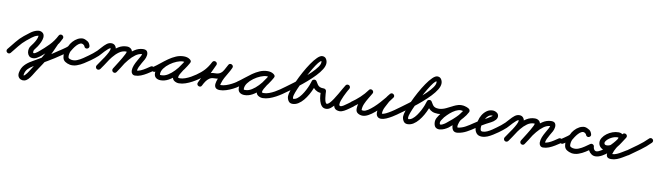

<svg xmlns="http://www.w3.org/2000/svg" viewBox="-62 -1253 7744 2254"><g transform="rotate(10 3809.5 -126.5)"><path d="M-9 29Q-19 21 -20 9Q-21 -3 -13 -13Q25 -59 64 -108Q103 -157 149 -194Q180 -219 216.5 -246.5Q253 -274 292 -284Q329 -294 356 -275.5Q383 -257 379 -216Q376 -191 363 -161.5Q350 -132 332 -104.5Q314 -77 298 -58Q295 -54 293 -48Q291 -42 291 -37Q289 -20 297 -18Q305 -16 317 -22.5Q329 -29 340 -37.5Q351 -46 356 -50Q415 -99 466 -151Q517 -203 552 -272Q559 -285 571 -287Q583 -289 593 -284Q603 -278 607.5 -267Q612 -256 605 -243Q595 -225 584 -202.5Q573 -180 558 -165Q558 -164 561 -169Q564 -174 564 -173Q545 -131 526 -88.5Q507 -46 484 -5Q457 43 426 90Q395 137 364 183Q347 210 329 239.5Q311 269 289 292Q269 312 246.5 317Q224 322 204 313.5Q184 305 173.5 285.5Q163 266 168 236Q178 181 212 144Q246 107 293 82Q293 82 292 82Q292 82 292 82Q367 38 444 -6.5Q521 -51 593 -102Q593 -102 593 -102Q593 -102 593 -102Q603 -109 615 -106.5Q627 -104 635 -94Q642 -84 639.5 -72Q637 -60 627 -52Q554 -1 476.5 44Q399 89 322 134Q322 134 322 134Q321 134 321 134Q287 153 261 179.5Q235 206 228 246Q222 274 245 250Q265 230 282 202Q299 174 314 151Q344 105 374.5 59Q405 13 432 -35Q454 -74 472.5 -116Q491 -158 510 -199Q510 -199 513 -203Q515 -207 516 -207Q524 -215 534.5 -236.5Q545 -258 553 -273Q560 -285 571.5 -287.5Q583 -290 593 -284Q603 -279 607.5 -268Q612 -257 606 -244Q568 -170 513 -113Q458 -56 394 -4Q374 13 348 28Q322 43 295 42Q268 41 253 26Q238 11 233 -11.5Q228 -34 233 -57Q238 -80 252 -96Q264 -111 279 -133Q294 -155 305.5 -179Q317 -203 319 -222Q320 -230 319 -229.5Q318 -229 306 -226Q275 -218 243.5 -193Q212 -168 187 -148Q143 -112 106 -65.5Q69 -19 33 25Q25 35 13 36Q1 37 -9 29Z M585 -61Q578 -71 580.5 -83Q583 -95 594 -102Q604 -109 624.5 -122.5Q645 -136 663.5 -150Q682 -164 685 -170Q697 -199 722 -227Q747 -255 779 -272Q811 -289 845 -286Q845 -286 848 -285Q850 -285 850 -285Q880 -277 899.5 -263.5Q919 -250 929 -217Q933 -203 926.5 -193.5Q920 -184 909 -180Q899 -177 888 -181Q877 -185 872 -199Q869 -206 866 -210Q866 -210 866 -209Q867 -209 867 -209Q864 -211 861.5 -213.5Q859 -216 856 -218Q856 -218 856 -218Q855 -219 855 -219Q837 -232 816 -222.5Q795 -213 776 -192Q757 -171 742.5 -148.5Q728 -126 722 -115Q722 -115 722 -115Q722 -116 722 -116Q714 -99 710.5 -78.5Q707 -58 710 -40Q713 -30 726.5 -24.5Q740 -19 749 -17Q749 -17 748 -17Q748 -18 748 -18Q781 -12 815.5 -26Q850 -40 882 -62Q914 -84 939 -102Q939 -102 939 -102Q939 -102 939 -102Q949 -109 961 -106.5Q973 -104 981 -94Q988 -84 985.5 -72Q983 -60 973 -52Q940 -29 902 -4.5Q864 20 822 34.5Q780 49 738 42Q738 42 738 41Q737 41 737 41Q709 36 683.5 19.5Q658 3 652 -28Q646 -56 651 -87.5Q656 -119 670 -144Q670 -144 670 -145Q670 -145 670 -145Q685 -171 708.5 -202Q732 -233 761 -257Q790 -281 823 -286.5Q856 -292 891 -267Q891 -267 890 -268Q890 -268 890 -268Q895 -264 900 -260Q905 -256 909 -251Q909 -251 910 -251Q910 -250 910 -250Q922 -238 928 -219Q933 -206 926.5 -196Q920 -186 909 -182Q898 -179 886.5 -183Q875 -187 871 -201Q866 -217 857 -220Q848 -223 834 -227Q834 -227 836 -227Q839 -226 839 -226Q819 -228 798.5 -214.5Q778 -201 762.5 -181.5Q747 -162 739 -146Q732 -128 711 -110.5Q690 -93 666 -77.5Q642 -62 626 -52Q616 -45 604 -47.5Q592 -50 585 -61Z M931 -60Q924 -70 926.5 -82.5Q929 -95 939 -102Q988 -136 1030 -176Q1049 -195 1072 -222Q1095 -249 1121.5 -270Q1148 -291 1178 -291Q1207 -291 1223.5 -271.5Q1240 -252 1240 -224Q1240 -200 1224 -165.5Q1208 -131 1184.5 -93.5Q1161 -56 1138.5 -23.5Q1116 9 1102 29Q1102 29 1102 29Q1102 29 1102 29Q1095 39 1082.5 41.5Q1070 44 1060 37Q1050 30 1047.5 17.5Q1045 5 1052 -5Q1062 -19 1083 -49Q1104 -79 1126.5 -113.5Q1149 -148 1164.5 -178.5Q1180 -209 1180 -224Q1180 -230 1180 -230.5Q1180 -231 1178 -231Q1168 -231 1151 -216.5Q1134 -202 1115 -182Q1096 -162 1080.5 -144Q1065 -126 1057 -119Q1018 -84 973 -52Q963 -45 950.5 -47.5Q938 -50 931 -60ZM1102 29Q1095 39 1082.5 41.5Q1070 44 1060 37Q1050 30 1047.5 17.5Q1045 5 1052 -5Q1080 -45 1112 -93Q1144 -141 1181.5 -184.5Q1219 -228 1264.5 -256.5Q1310 -285 1365 -285Q1392 -285 1412 -269Q1432 -253 1432 -225Q1432 -203 1416 -168.5Q1400 -134 1377.5 -95.5Q1355 -57 1332.5 -23.5Q1310 10 1297 30Q1297 30 1297 30Q1297 30 1297 30Q1290 41 1278 43.5Q1266 46 1256 39Q1245 32 1242.5 20Q1240 8 1247 -2Q1254 -13 1268.5 -36Q1283 -59 1300.5 -87.5Q1318 -116 1334.5 -144Q1351 -172 1361.5 -194Q1372 -216 1372 -225Q1372 -225 1372 -224Q1374 -222 1370.5 -223.5Q1367 -225 1365 -225Q1321 -225 1283 -198Q1245 -171 1212 -130Q1179 -89 1151.5 -46Q1124 -3 1102 29Q1102 29 1102 29Q1102 29 1102 29ZM1297 30Q1291 41 1279 44Q1267 47 1256 40Q1246 34 1243 22Q1240 10 1246 -1Q1269 -40 1301 -88.5Q1333 -137 1372 -181.5Q1411 -226 1457 -256Q1503 -286 1555 -288Q1592 -289 1604.5 -270Q1617 -251 1613.5 -224Q1610 -197 1598 -174Q1585 -151 1569 -124Q1553 -97 1540.5 -69.5Q1528 -42 1528 -16Q1528 -14 1525.5 -18Q1523 -22 1519 -24Q1518 -24 1516 -24.5Q1514 -25 1515 -25Q1543 -25 1572.5 -38Q1602 -51 1629.5 -69Q1657 -87 1679 -102Q1689 -109 1701.5 -106.5Q1714 -104 1721 -94Q1728 -84 1725.5 -71.5Q1723 -59 1713 -52Q1685 -33 1652.5 -13Q1620 7 1585 21Q1550 35 1515 35Q1493 35 1480.5 20Q1468 5 1468 -16Q1468 -48 1481 -80.5Q1494 -113 1512 -143.5Q1530 -174 1545 -202Q1548 -209 1551.5 -217Q1555 -225 1556 -232Q1556 -234 1556 -234Q1560 -229 1561 -228.5Q1562 -228 1557 -228Q1516 -226 1477.5 -198Q1439 -170 1404.5 -128Q1370 -86 1343 -43.5Q1316 -1 1297 30Q1297 30 1297 30Q1297 30 1297 30Z M1701 -60Q1694 -70 1696.5 -82.5Q1699 -95 1709 -102Q1747 -128 1785.5 -159.5Q1824 -191 1865 -220Q1906 -249 1950.5 -268Q1995 -287 2044 -287Q2063 -287 2082 -282Q2101 -277 2116 -265Q2128 -257 2129 -245.5Q2130 -234 2124 -225Q2118 -216 2107 -212Q2096 -208 2084 -215Q2065 -226 2042 -226Q2011 -226 1970 -209.5Q1929 -193 1890.5 -165Q1852 -137 1827 -103Q1802 -69 1802 -34Q1802 -24 1806 -23.5Q1810 -23 1821 -23Q1859 -23 1897.5 -47Q1936 -71 1970.5 -107.5Q2005 -144 2032 -183Q2059 -222 2076 -252Q2083 -266 2095 -268Q2107 -270 2116 -264Q2126 -259 2131 -248Q2136 -237 2128 -224Q2119 -206 2101 -180.5Q2083 -155 2064 -126.5Q2045 -98 2031.5 -73Q2018 -48 2018 -32Q2018 -28 2027.5 -26.5Q2037 -25 2039 -25Q2069 -25 2102.5 -37Q2136 -49 2168 -67Q2200 -85 2224 -102Q2234 -109 2246 -106.5Q2258 -104 2266 -94Q2273 -84 2270.5 -72Q2268 -60 2258 -52Q2229 -32 2192 -12Q2155 8 2115.5 21.5Q2076 35 2039 35Q2009 35 1983.5 18.5Q1958 2 1958 -32Q1958 -59 1971 -87.5Q1984 -116 2003.5 -145Q2023 -174 2042.5 -201Q2062 -228 2076 -252Q2083 -266 2095 -268Q2107 -270 2116 -264Q2126 -259 2131 -248Q2136 -237 2128 -224Q2107 -185 2075 -140Q2043 -95 2002 -54.5Q1961 -14 1915 11.5Q1869 37 1821 37Q1786 37 1764 19.5Q1742 2 1742 -34Q1742 -72 1761.5 -108.5Q1781 -145 1813.5 -177Q1846 -209 1885.5 -233.5Q1925 -258 1966 -272Q2007 -286 2042 -286Q2081 -286 2114 -267Q2126 -260 2127 -248Q2128 -236 2122 -226Q2116 -217 2104.5 -212.5Q2093 -208 2082 -217Q2073 -222 2063 -224.5Q2053 -227 2044 -227Q2002 -227 1962 -208.5Q1922 -190 1884.5 -162.5Q1847 -135 1811.5 -105Q1776 -75 1743 -52Q1733 -45 1720.5 -47.5Q1708 -50 1701 -60Z M2216 -60Q2209 -70 2211.5 -82.5Q2214 -95 2224 -102Q2278 -139 2314.5 -179Q2351 -219 2381 -278Q2388 -291 2399.5 -293.5Q2411 -296 2421 -291Q2431 -287 2436 -276Q2441 -265 2435 -252Q2404 -186 2373 -119.5Q2342 -53 2311 13Q2305 26 2293.5 28.5Q2282 31 2271 26Q2261 22 2256 11Q2251 0 2257 -13Q2276 -51 2300 -83.5Q2324 -116 2357 -135.5Q2390 -155 2437 -155Q2478 -155 2501.5 -172Q2525 -189 2540 -217.5Q2555 -246 2573 -279Q2579 -291 2590.5 -293.5Q2602 -296 2612 -291Q2622 -286 2627 -275.5Q2632 -265 2626 -252Q2611 -218 2591 -185.5Q2571 -153 2553 -119.5Q2535 -86 2525 -50Q2522 -36 2520.5 -33Q2519 -30 2527 -30Q2555 -30 2588.5 -41Q2622 -52 2653.5 -68.5Q2685 -85 2708 -101Q2718 -109 2730 -107Q2742 -105 2749 -94Q2757 -84 2755 -72Q2753 -60 2742 -53Q2715 -33 2677.5 -14Q2640 5 2600.5 17.5Q2561 30 2527 30Q2488 30 2473.5 12Q2459 -6 2462.5 -35Q2466 -64 2480 -99Q2494 -134 2512.5 -168.5Q2531 -203 2547.5 -232Q2564 -261 2572 -277Q2578 -290 2589.5 -292.5Q2601 -295 2611 -290Q2622 -285 2627 -274Q2632 -263 2625 -250Q2602 -207 2580 -171.5Q2558 -136 2525 -115.5Q2492 -95 2437 -95Q2403 -95 2380 -79Q2357 -63 2340.5 -38.5Q2324 -14 2311 13Q2305 27 2293 29.5Q2281 32 2271 27Q2261 22 2256 11.5Q2251 1 2257 -13Q2288 -79 2319 -145Q2350 -211 2381 -277Q2387 -291 2399 -293Q2411 -295 2421 -290Q2431 -285 2436 -274.5Q2441 -264 2435 -251Q2401 -185 2359.5 -139.5Q2318 -94 2258 -52Q2248 -45 2235.5 -47.5Q2223 -50 2216 -60Z M2700 -60Q2693 -70 2695.5 -82.5Q2698 -95 2708 -102Q2746 -128 2784.5 -159.5Q2823 -191 2864 -220Q2905 -249 2949.5 -268Q2994 -287 3043 -287Q3062 -287 3081 -282Q3100 -277 3115 -265Q3127 -257 3128 -245.5Q3129 -234 3123 -225Q3117 -216 3106 -212Q3095 -208 3083 -215Q3064 -226 3041 -226Q3010 -226 2969 -209.5Q2928 -193 2889.5 -165Q2851 -137 2826 -103Q2801 -69 2801 -34Q2801 -24 2805 -23.5Q2809 -23 2820 -23Q2858 -23 2896.5 -47Q2935 -71 2969.5 -107.5Q3004 -144 3031 -183Q3058 -222 3075 -252Q3082 -266 3094 -268Q3106 -270 3115 -264Q3125 -259 3130 -248Q3135 -237 3127 -224Q3118 -206 3100 -180.5Q3082 -155 3063 -126.5Q3044 -98 3030.5 -73Q3017 -48 3017 -32Q3017 -28 3026.5 -26.5Q3036 -25 3038 -25Q3068 -25 3101.5 -37Q3135 -49 3167 -67Q3199 -85 3223 -102Q3233 -109 3245 -106.5Q3257 -104 3265 -94Q3272 -84 3269.5 -72Q3267 -60 3257 -52Q3228 -32 3191 -12Q3154 8 3114.5 21.5Q3075 35 3038 35Q3008 35 2982.5 18.5Q2957 2 2957 -32Q2957 -59 2970 -87.5Q2983 -116 3002.5 -145Q3022 -174 3041.5 -201Q3061 -228 3075 -252Q3082 -266 3094 -268Q3106 -270 3115 -264Q3125 -259 3130 -248Q3135 -237 3127 -224Q3106 -185 3074 -140Q3042 -95 3001 -54.5Q2960 -14 2914 11.5Q2868 37 2820 37Q2785 37 2763 19.5Q2741 2 2741 -34Q2741 -72 2760.5 -108.5Q2780 -145 2812.5 -177Q2845 -209 2884.5 -233.5Q2924 -258 2965 -272Q3006 -286 3041 -286Q3080 -286 3113 -267Q3125 -260 3126 -248Q3127 -236 3121 -226Q3115 -217 3103.5 -212.5Q3092 -208 3081 -217Q3072 -222 3062 -224.5Q3052 -227 3043 -227Q3001 -227 2961 -208.5Q2921 -190 2883.5 -162.5Q2846 -135 2810.5 -105Q2775 -75 2742 -52Q2732 -45 2719.5 -47.5Q2707 -50 2700 -60Z M3215 -60Q3208 -70 3210.5 -82.5Q3213 -95 3223 -102Q3244 -117 3283 -145Q3322 -173 3369.5 -209Q3417 -245 3465.5 -285.5Q3514 -326 3554.5 -365.5Q3595 -405 3619.5 -439.5Q3644 -474 3644 -499Q3644 -507 3643.5 -509.5Q3643 -512 3643 -512Q3630 -512 3606.5 -482.5Q3583 -453 3554 -404.5Q3525 -356 3496 -300Q3467 -244 3442 -190.5Q3417 -137 3402 -96.5Q3387 -56 3387 -40Q3387 -36 3388.5 -27.5Q3390 -19 3392 -19Q3417 -19 3441 -37.5Q3465 -56 3486.5 -86Q3508 -116 3525.5 -149.5Q3543 -183 3554.5 -213Q3566 -243 3571 -262Q3573 -271 3580 -276.5Q3587 -282 3596 -283Q3605 -285 3613 -281.5Q3621 -278 3626 -270Q3639 -247 3650 -231.5Q3661 -216 3678 -208.5Q3695 -201 3726 -201Q3738 -201 3747 -192Q3756 -183 3756 -171Q3756 -159 3747 -150Q3738 -141 3726 -141Q3684 -141 3657.5 -152Q3631 -163 3612 -185Q3593 -207 3574 -240Q3569 -248 3578 -254Q3587 -260 3599 -262Q3611 -264 3621 -260.5Q3631 -257 3629 -248Q3623 -219 3608 -181.5Q3593 -144 3571 -105Q3549 -66 3521.5 -33Q3494 0 3461.5 20.5Q3429 41 3392 41Q3359 41 3343 15Q3327 -11 3327 -40Q3327 -64 3343 -112Q3359 -160 3386 -220Q3413 -280 3447 -342Q3481 -404 3516.5 -456Q3552 -508 3585 -540Q3618 -572 3643 -572Q3674 -572 3689 -549Q3704 -526 3704 -499Q3704 -465 3679 -424Q3654 -383 3612.5 -339.5Q3571 -296 3521.5 -253Q3472 -210 3421.5 -171.5Q3371 -133 3327.5 -102Q3284 -71 3257 -52Q3247 -45 3234.5 -47.5Q3222 -50 3215 -60Z M3696 -171Q3696 -183 3705 -192Q3714 -201 3726 -201Q3738 -201 3747 -192Q3756 -183 3756 -171Q3756 -163 3757.5 -141Q3759 -119 3762.5 -93Q3766 -67 3773 -48.5Q3780 -30 3791 -30Q3805 -30 3824 -50Q3843 -70 3864 -102Q3885 -134 3905 -168.5Q3925 -203 3942 -233.5Q3959 -264 3970 -280Q3978 -292 3989.5 -293.5Q4001 -295 4011 -290Q4020 -284 4024 -272.5Q4028 -261 4021 -249Q4018 -243 4015 -238Q4012 -233 4008 -227Q4005 -222 3994 -201Q3983 -180 3969.5 -151.5Q3956 -123 3946.5 -95.5Q3937 -68 3937.5 -49.5Q3938 -31 3954 -30Q3955 -30 3954 -30Q3953 -30 3953 -30Q3967 -30 3990 -44.5Q4013 -59 4035.5 -76Q4058 -93 4071 -102Q4081 -109 4093 -106.5Q4105 -104 4113 -94Q4120 -84 4117.5 -72Q4115 -60 4105 -52Q4086 -39 4059.5 -19.5Q4033 0 4005 15Q3977 30 3953 30Q3953 30 3952 30Q3952 30 3952 30Q3912 28 3895.5 9Q3879 -10 3878.5 -40.5Q3878 -71 3888.5 -106Q3899 -141 3914.5 -175Q3930 -209 3945.5 -237Q3961 -265 3969 -279Q3977 -292 3989 -293.5Q4001 -295 4010 -289Q4020 -283 4024 -271.5Q4028 -260 4020 -248Q4006 -225 3987 -190Q3968 -155 3945.5 -117Q3923 -79 3898 -45.5Q3873 -12 3846 9Q3819 30 3791 30Q3758 30 3739 8Q3720 -14 3710.5 -47Q3701 -80 3698.5 -114Q3696 -148 3696 -171Q3696 -171 3696 -171Q3696 -171 3696 -171Z M4060 -60Q4053 -70 4055.5 -82.5Q4058 -95 4068 -102Q4119 -137 4166 -180.5Q4213 -224 4249 -274Q4257 -286 4268.5 -287Q4280 -288 4289 -282Q4298 -276 4302 -265.5Q4306 -255 4299 -242Q4282 -212 4260 -176.5Q4238 -141 4222 -104Q4206 -67 4206 -32Q4206 -27 4215 -26Q4224 -25 4227 -25Q4250 -25 4280.5 -44.5Q4311 -64 4344 -94Q4377 -124 4407.5 -158Q4438 -192 4462.5 -222Q4487 -252 4500 -270Q4508 -282 4520 -282.5Q4532 -283 4541 -276Q4550 -269 4553.5 -257.5Q4557 -246 4547 -234Q4537 -222 4526.5 -209Q4516 -196 4508 -182Q4508 -182 4508 -182Q4508 -183 4508 -183Q4490 -148 4469 -109Q4448 -70 4448 -30Q4448 -25 4449 -24Q4449 -24 4448 -24Q4448 -25 4448 -25Q4451 -19 4448 -20.5Q4445 -22 4443.5 -24.5Q4442 -27 4447 -27Q4466 -27 4495 -41Q4524 -55 4552 -73Q4580 -91 4596 -102Q4596 -102 4596 -102Q4596 -102 4596 -102Q4606 -109 4618 -106.5Q4630 -104 4638 -94Q4645 -84 4642.5 -72Q4640 -60 4630 -52Q4609 -37 4576.5 -17Q4544 3 4509.5 18Q4475 33 4447 33Q4411 33 4396 5Q4396 5 4396 4Q4395 4 4395 4Q4388 -11 4388 -30Q4388 -79 4410.5 -124Q4433 -169 4456 -211Q4456 -211 4456 -212Q4456 -212 4456 -212Q4465 -228 4477 -242.5Q4489 -257 4501 -272Q4510 -283 4521.5 -283.5Q4533 -284 4542 -277Q4551 -270 4554 -259Q4557 -248 4548 -236Q4531 -211 4503.5 -176.5Q4476 -142 4441.5 -105.5Q4407 -69 4369.5 -37Q4332 -5 4295.5 15Q4259 35 4227 35Q4197 35 4171.5 19Q4146 3 4146 -32Q4146 -74 4162.5 -115.5Q4179 -157 4203 -196.5Q4227 -236 4247 -272Q4254 -284 4266 -285Q4278 -286 4287 -280Q4297 -273 4301.5 -262Q4306 -251 4297 -240Q4258 -185 4207.5 -137.5Q4157 -90 4102 -52Q4092 -45 4079.5 -47.5Q4067 -50 4060 -60Z M4587 -60Q4580 -70 4582.5 -82.5Q4585 -95 4595 -102Q4616 -117 4655 -145Q4694 -173 4741.5 -209Q4789 -245 4837.5 -285.5Q4886 -326 4926.5 -365.5Q4967 -405 4991.5 -439.5Q5016 -474 5016 -499Q5016 -507 5015.5 -509.5Q5015 -512 5015 -512Q5002 -512 4978.5 -482.5Q4955 -453 4926 -404.5Q4897 -356 4868 -300Q4839 -244 4814 -190.5Q4789 -137 4774 -96.5Q4759 -56 4759 -40Q4759 -36 4760.5 -27.5Q4762 -19 4764 -19Q4789 -19 4813 -37.5Q4837 -56 4858.5 -86Q4880 -116 4897.5 -149.5Q4915 -183 4926.5 -213Q4938 -243 4943 -262Q4945 -271 4952 -276.5Q4959 -282 4968 -283Q4977 -285 4985 -281.5Q4993 -278 4998 -270Q5011 -247 5022 -231.5Q5033 -216 5050 -208.5Q5067 -201 5098 -201Q5110 -201 5119 -192Q5128 -183 5128 -171Q5128 -159 5119 -150Q5110 -141 5098 -141Q5056 -141 5029.5 -152Q5003 -163 4984 -185Q4965 -207 4946 -240Q4941 -248 4950 -254Q4959 -260 4971 -262Q4983 -264 4993 -260.5Q5003 -257 5001 -248Q4995 -219 4980 -181.5Q4965 -144 4943 -105Q4921 -66 4893.5 -33Q4866 0 4833.5 20.5Q4801 41 4764 41Q4731 41 4715 15Q4699 -11 4699 -40Q4699 -64 4715 -112Q4731 -160 4758 -220Q4785 -280 4819 -342Q4853 -404 4888.5 -456Q4924 -508 4957 -540Q4990 -572 5015 -572Q5046 -572 5061 -549Q5076 -526 5076 -499Q5076 -465 5051 -424Q5026 -383 4984.5 -339.5Q4943 -296 4893.5 -253Q4844 -210 4793.5 -171.5Q4743 -133 4699.5 -102Q4656 -71 4629 -52Q4619 -45 4606.5 -47.5Q4594 -50 4587 -60Z M5086 -141Q5074 -141 5065 -150Q5056 -159 5056 -171Q5056 -183 5065 -192Q5074 -201 5086 -201Q5088 -201 5089.5 -201Q5091 -201 5093 -201Q5095 -201 5097.5 -201Q5100 -201 5102 -201Q5102 -201 5101 -201Q5099 -201 5100 -201Q5141 -204 5180.5 -223Q5220 -242 5257 -261Q5257 -261 5258 -262Q5258 -262 5258 -262Q5288 -276 5315.5 -284Q5343 -292 5377 -287Q5377 -287 5377 -287Q5377 -287 5377 -287Q5394 -284 5410 -278.5Q5426 -273 5440 -264Q5453 -256 5454.5 -244Q5456 -232 5450 -223Q5445 -213 5433.5 -209Q5422 -205 5409 -212Q5394 -222 5377 -226Q5377 -226 5377 -226Q5377 -226 5377 -226Q5350 -232 5325 -224Q5325 -224 5324 -224Q5323 -224 5323 -224Q5315 -222 5307 -218.5Q5299 -215 5291 -211Q5291 -211 5292 -211Q5292 -211 5292 -211Q5258 -193 5229 -167.5Q5200 -142 5175 -113Q5175 -112 5176 -114Q5176 -115 5176 -115Q5164 -97 5149 -76Q5134 -55 5137 -33Q5138 -21 5148.5 -21.5Q5159 -22 5172.5 -28.5Q5186 -35 5197 -42.5Q5208 -50 5211 -53Q5242 -77 5279 -109.5Q5316 -142 5348.5 -178Q5381 -214 5399 -249Q5405 -262 5417 -263.5Q5429 -265 5439 -259Q5449 -253 5454 -242Q5459 -231 5451 -219Q5441 -205 5431 -191Q5415 -170 5399.5 -148.5Q5384 -127 5367 -107Q5367 -107 5367 -107Q5368 -108 5368 -108Q5364 -103 5359 -89Q5354 -75 5350 -59Q5346 -43 5347 -31.5Q5348 -20 5357 -22Q5357 -22 5357 -22Q5357 -22 5357 -22Q5357 -22 5357 -22Q5357 -22 5357 -22Q5403 -29 5444.5 -52Q5486 -75 5524 -102Q5534 -109 5546 -106.5Q5558 -104 5566 -94Q5573 -84 5570.5 -72Q5568 -60 5558 -52Q5515 -22 5467 4Q5419 30 5365 38Q5365 38 5365 38Q5365 38 5365 38Q5334 42 5317 30Q5300 18 5293.5 -4.5Q5287 -27 5289 -53.5Q5291 -80 5299.5 -104.5Q5308 -129 5320 -144Q5320 -144 5321 -145Q5321 -145 5321 -145Q5338 -165 5353 -186Q5368 -207 5383 -227Q5392 -239 5401 -253Q5409 -264 5420.5 -265.5Q5432 -267 5441 -262Q5450 -257 5454.5 -246Q5459 -235 5453 -223Q5433 -183 5398 -143.5Q5363 -104 5323 -68.5Q5283 -33 5249 -5Q5230 9 5203 21.5Q5176 34 5148.5 36.5Q5121 39 5101.5 25.5Q5082 12 5077 -25Q5073 -63 5090 -92Q5107 -121 5128 -149Q5128 -149 5128 -150Q5129 -151 5129 -151Q5158 -185 5191.5 -214.5Q5225 -244 5264 -265Q5264 -265 5264 -265Q5265 -265 5265 -265Q5275 -270 5286 -274.5Q5297 -279 5309 -282Q5309 -282 5308 -282Q5307 -282 5307 -282Q5348 -294 5391 -284Q5391 -284 5391 -284Q5391 -284 5391 -284Q5417 -278 5441 -264Q5453 -256 5454.5 -244Q5456 -232 5451 -222Q5445 -213 5433.5 -209Q5422 -205 5410 -212Q5399 -218 5388.5 -221.5Q5378 -225 5367 -227Q5367 -227 5367 -227Q5367 -227 5367 -227Q5343 -231 5324 -224Q5305 -217 5284 -208Q5284 -208 5284 -208Q5285 -209 5285 -209Q5243 -186 5198 -165.5Q5153 -145 5104 -141Q5104 -141 5103 -141Q5102 -141 5102 -141Q5100 -141 5097.5 -141Q5095 -141 5093 -141Q5091 -141 5089.5 -141Q5088 -141 5086 -141Q5086 -141 5086 -141Q5086 -141 5086 -141Z M5558 -52Q5548 -45 5536 -47.5Q5524 -50 5516 -60Q5509 -70 5511.5 -82Q5514 -94 5524 -102Q5571 -135 5623 -161Q5675 -187 5722 -220Q5724 -221 5730 -226Q5736 -231 5736 -232Q5736 -231 5736 -231Q5736 -228 5737 -227Q5733 -231 5724 -231Q5700 -231 5681 -214.5Q5662 -198 5649.5 -175Q5637 -152 5632 -132Q5632 -132 5632 -131Q5632 -129 5632 -129Q5627 -113 5623.5 -98Q5620 -83 5620 -66Q5620 -49 5625 -37.5Q5630 -26 5649 -26Q5675 -26 5703 -39Q5731 -52 5757 -69.5Q5783 -87 5803 -102Q5803 -102 5803 -102Q5803 -102 5803 -102Q5813 -109 5825 -106.5Q5837 -104 5845 -94Q5852 -84 5849.5 -72Q5847 -60 5837 -52Q5811 -34 5780 -14Q5749 6 5716 20Q5683 34 5649 34Q5604 34 5582 5Q5560 -24 5560 -66Q5560 -87 5564 -107Q5568 -127 5574 -147Q5574 -147 5574 -145Q5574 -144 5574 -144Q5581 -179 5602 -213Q5623 -247 5654 -269Q5685 -291 5724 -291Q5749 -291 5772.5 -275.5Q5796 -260 5796 -232Q5796 -208 5777 -188Q5757 -166 5728 -151.5Q5699 -137 5673 -123Q5644 -107 5615 -89.5Q5586 -72 5558 -52Q5558 -52 5558 -52Q5558 -52 5558 -52Z M5795 -60Q5788 -70 5790.5 -82.5Q5793 -95 5803 -102Q5852 -136 5894 -176Q5913 -195 5936 -222Q5959 -249 5985.5 -270Q6012 -291 6042 -291Q6071 -291 6087.5 -271.5Q6104 -252 6104 -224Q6104 -200 6088 -165.5Q6072 -131 6048.5 -93.5Q6025 -56 6002.5 -23.5Q5980 9 5966 29Q5966 29 5966 29Q5966 29 5966 29Q5959 39 5946.5 41.5Q5934 44 5924 37Q5914 30 5911.5 17.5Q5909 5 5916 -5Q5926 -19 5947 -49Q5968 -79 5990.5 -113.5Q6013 -148 6028.5 -178.5Q6044 -209 6044 -224Q6044 -230 6044 -230.5Q6044 -231 6042 -231Q6032 -231 6015 -216.5Q5998 -202 5979 -182Q5960 -162 5944.5 -144Q5929 -126 5921 -119Q5882 -84 5837 -52Q5827 -45 5814.5 -47.5Q5802 -50 5795 -60ZM5966 29Q5959 39 5946.5 41.5Q5934 44 5924 37Q5914 30 5911.5 17.5Q5909 5 5916 -5Q5944 -45 5976 -93Q6008 -141 6045.5 -184.5Q6083 -228 6128.5 -256.5Q6174 -285 6229 -285Q6256 -285 6276 -269Q6296 -253 6296 -225Q6296 -203 6280 -168.5Q6264 -134 6241.5 -95.5Q6219 -57 6196.5 -23.5Q6174 10 6161 30Q6161 30 6161 30Q6161 30 6161 30Q6154 41 6142 43.5Q6130 46 6120 39Q6109 32 6106.5 20Q6104 8 6111 -2Q6118 -13 6132.5 -36Q6147 -59 6164.5 -87.5Q6182 -116 6198.5 -144Q6215 -172 6225.5 -194Q6236 -216 6236 -225Q6236 -225 6236 -224Q6238 -222 6234.5 -223.5Q6231 -225 6229 -225Q6185 -225 6147 -198Q6109 -171 6076 -130Q6043 -89 6015.5 -46Q5988 -3 5966 29Q5966 29 5966 29Q5966 29 5966 29ZM6161 30Q6155 41 6143 44Q6131 47 6120 40Q6110 34 6107 22Q6104 10 6110 -1Q6133 -40 6165 -88.5Q6197 -137 6236 -181.5Q6275 -226 6321 -256Q6367 -286 6419 -288Q6456 -289 6468.5 -270Q6481 -251 6477.5 -224Q6474 -197 6462 -174Q6449 -151 6433 -124Q6417 -97 6404.5 -69.5Q6392 -42 6392 -16Q6392 -14 6389.5 -18Q6387 -22 6383 -24Q6382 -24 6380 -24.5Q6378 -25 6379 -25Q6407 -25 6436.5 -38Q6466 -51 6493.5 -69Q6521 -87 6543 -102Q6553 -109 6565.5 -106.5Q6578 -104 6585 -94Q6592 -84 6589.5 -71.5Q6587 -59 6577 -52Q6549 -33 6516.5 -13Q6484 7 6449 21Q6414 35 6379 35Q6357 35 6344.5 20Q6332 5 6332 -16Q6332 -48 6345 -80.5Q6358 -113 6376 -143.5Q6394 -174 6409 -202Q6412 -209 6415.5 -217Q6419 -225 6420 -232Q6420 -234 6420 -234Q6424 -229 6425 -228.5Q6426 -228 6421 -228Q6380 -226 6341.5 -198Q6303 -170 6268.5 -128Q6234 -86 6207 -43.5Q6180 -1 6161 30Q6161 30 6161 30Q6161 30 6161 30Z M6565 -61Q6558 -71 6560.5 -83Q6563 -95 6574 -102Q6584 -109 6604.5 -122.5Q6625 -136 6643.5 -150Q6662 -164 6665 -170Q6677 -199 6702 -227Q6727 -255 6759 -272Q6791 -289 6825 -286Q6825 -286 6828 -285Q6830 -285 6830 -285Q6860 -277 6879.5 -263.5Q6899 -250 6909 -217Q6913 -203 6906.5 -193.5Q6900 -184 6889 -180Q6879 -177 6868 -181Q6857 -185 6852 -199Q6849 -206 6846 -210Q6846 -210 6846 -209Q6847 -209 6847 -209Q6844 -211 6841.5 -213.5Q6839 -216 6836 -218Q6836 -218 6836 -218Q6835 -219 6835 -219Q6817 -232 6796 -222.5Q6775 -213 6756 -192Q6737 -171 6722.5 -148.5Q6708 -126 6702 -115Q6702 -115 6702 -115Q6702 -116 6702 -116Q6694 -99 6690.5 -78.5Q6687 -58 6690 -40Q6693 -30 6706.5 -24.5Q6720 -19 6729 -17Q6729 -17 6728 -17Q6728 -18 6728 -18Q6761 -12 6795.5 -26Q6830 -40 6862 -62Q6894 -84 6919 -102Q6919 -102 6919 -102Q6919 -102 6919 -102Q6929 -109 6941 -106.5Q6953 -104 6961 -94Q6968 -84 6965.5 -72Q6963 -60 6953 -52Q6920 -29 6882 -4.5Q6844 20 6802 34.5Q6760 49 6718 42Q6718 42 6718 41Q6717 41 6717 41Q6689 36 6663.5 19.5Q6638 3 6632 -28Q6626 -56 6631 -87.5Q6636 -119 6650 -144Q6650 -144 6650 -145Q6650 -145 6650 -145Q6665 -171 6688.5 -202Q6712 -233 6741 -257Q6770 -281 6803 -286.5Q6836 -292 6871 -267Q6871 -267 6870 -268Q6870 -268 6870 -268Q6875 -264 6880 -260Q6885 -256 6889 -251Q6889 -251 6890 -251Q6890 -250 6890 -250Q6902 -238 6908 -219Q6913 -206 6906.5 -196Q6900 -186 6889 -182Q6878 -179 6866.5 -183Q6855 -187 6851 -201Q6846 -217 6837 -220Q6828 -223 6814 -227Q6814 -227 6816 -227Q6819 -226 6819 -226Q6799 -228 6778.5 -214.5Q6758 -201 6742.5 -181.5Q6727 -162 6719 -146Q6712 -128 6691 -110.5Q6670 -93 6646 -77.5Q6622 -62 6606 -52Q6596 -45 6584 -47.5Q6572 -50 6565 -61Z M6906 -77Q6906 -89 6915 -98Q6924 -107 6936 -107Q6948 -107 6957 -98Q6966 -89 6966 -77Q6966 -62 6976 -46Q6986 -30 7004 -30Q7027 -31 7059.5 -51.5Q7092 -72 7125.5 -102.5Q7159 -133 7186 -163.5Q7213 -194 7225 -213Q7231 -224 7232.5 -229.5Q7234 -235 7222 -235Q7186 -235 7147 -214.5Q7108 -194 7088 -164Q7077 -146 7083.5 -133Q7090 -120 7111 -120Q7140 -120 7163 -137Q7186 -154 7205.5 -179.5Q7225 -205 7241 -232.5Q7257 -260 7271 -281Q7280 -293 7292 -294Q7304 -295 7313 -289Q7322 -283 7325.5 -271.5Q7329 -260 7321 -247Q7300 -214 7274 -179Q7248 -144 7226 -107.5Q7204 -71 7194 -34Q7193 -28 7193 -28Q7193 -28 7193 -24Q7193 -25 7191 -27Q7188 -31 7187 -30.5Q7186 -30 7190 -30Q7218 -30 7246.5 -42.5Q7275 -55 7302 -72Q7329 -89 7353 -103Q7353 -103 7353 -103Q7353 -103 7353 -103Q7363 -109 7375 -106Q7387 -103 7394 -92Q7400 -82 7397 -70Q7394 -58 7383 -51Q7354 -34 7323 -15Q7292 4 7258.5 17Q7225 30 7190 30Q7152 30 7140 11Q7128 -8 7135 -38.5Q7142 -69 7160 -105Q7178 -141 7200.5 -176.5Q7223 -212 7242.5 -239.5Q7262 -267 7271 -280Q7279 -293 7291 -294Q7303 -295 7313 -288Q7322 -282 7325.5 -270.5Q7329 -259 7321 -247Q7301 -218 7281 -185.5Q7261 -153 7237 -124.5Q7213 -96 7182 -78Q7151 -60 7111 -60Q7073 -60 7049.5 -81Q7026 -102 7022 -133.5Q7018 -165 7038 -196Q7056 -225 7086.5 -247.5Q7117 -270 7152 -282.5Q7187 -295 7222 -295Q7255 -295 7272.5 -277.5Q7290 -260 7290.5 -234Q7291 -208 7276 -183Q7259 -154 7228 -118.5Q7197 -83 7158.5 -49Q7120 -15 7080 7Q7040 29 7005 30Q6977 31 6954.5 15.5Q6932 0 6919 -25Q6906 -50 6906 -77Q6906 -77 6906 -77Q6906 -77 6906 -77Z M7344 -58Q7336 -68 7338 -80.5Q7340 -93 7351 -100Q7411 -143 7473 -187.5Q7535 -232 7588 -285Q7588 -285 7588 -285Q7588 -285 7588 -285Q7596 -294 7608.5 -294Q7621 -294 7630 -285Q7639 -277 7639 -264.5Q7639 -252 7630 -243Q7576 -188 7512 -142Q7448 -96 7385 -51Q7375 -44 7363 -46Q7351 -48 7344 -58Z"/></g></svg>

Font: FRB American Cursive Guidelines
Style: Bold Italic
Weight: 700
Italic angle: -25°
Version: Version 2.0;Modular Font Editor K font №1